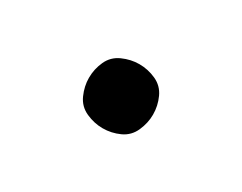

<svg xmlns="http://www.w3.org/2000/svg" viewBox="-38 -569 576 457"><g transform="rotate(30 250.0 -340.0)"><path d="M250 -252Q274 -252 296 -262Q318 -272 328 -294.5Q338 -317 338 -340Q338 -364 328 -386Q318 -408 296 -418Q274 -428 250 -428Q227 -428 204.5 -418Q182 -408 172 -386Q162 -364 162 -340Q162 -317 172 -294.5Q182 -272 204.5 -262Q227 -252 250 -252Z"/></g></svg>

Font: Iosevka SS08 Medium
Style: Regular
Weight: 500
Monospace: yes
Designer: Belleve Invis
Foundry: Belleve Invis
Version: Version 3.4.3; ttfautohint (v1.8.3)